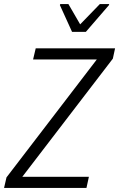

<svg xmlns="http://www.w3.org/2000/svg" viewBox="-37 -926 587 946"><path d="M-17 0 -5 -52 440 -633H126L139 -688H530L519 -637L73 -55H401L389 0ZM318 -769 258 -901 260 -906H300L358 -806L455 -906H501L500 -901L386 -769Z"/></svg>

Font: Saira SemiCondensed Light
Style: Italic
Weight: 300
Width: 4
Italic angle: -12°
Designer: Hector Gatti with collaboration of the Omnibus-Type team
Foundry: Omnibus-Type
Version: Version 1.101